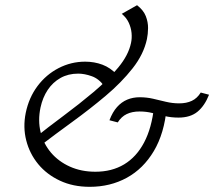

<svg xmlns="http://www.w3.org/2000/svg" viewBox="-20 -712 824 738"><path d="M325 6.1Q260.8 6.1 210.5 -17.5Q160.1 -41 127 -81Q93.9 -121.1 80.9 -172.1Q67.8 -223.1 78.9 -278Q91 -336.9 124.2 -381.2Q157.4 -425.5 205.3 -450.2Q253.3 -475 307.5 -475Q342.5 -475 373.6 -463.4Q404.8 -451.7 429.5 -425.1L380.1 -381.5Q360.3 -409.3 332.6 -419.1Q305 -429 280.4 -429Q242.2 -429 212.5 -412.3Q182.8 -395.5 163.4 -366.4Q144 -337.2 135.7 -298.7Q125.2 -248.7 136.1 -204.1Q147 -159.5 176 -125.3Q205.1 -91.1 248.8 -71.5Q292.5 -51.9 346.7 -51.9Q409.9 -51.9 457.1 -80.2Q504.3 -108.5 533.7 -164Q563.2 -219.5 572.1 -301.7L620.7 -298.5Q611.8 -199.6 571.4 -131.5Q531 -63.5 467.4 -28.7Q403.8 6.1 325 6.1ZM132.1 -149.8 110.6 -179.5Q163.7 -222.1 224.2 -267Q284.6 -311.9 340 -358.5Q395.3 -405.1 434.5 -452.5Q473.8 -499.9 483.6 -547Q487.6 -565.1 485.7 -585.2Q483.7 -605.4 474.9 -624.7Q466.1 -644 448 -658.8L506.8 -692Q531.4 -673 540.4 -650Q549.4 -626.9 549.1 -603.9Q548.8 -580.9 544.8 -561.9Q532.4 -503.5 489.6 -449.2Q446.8 -394.8 386.4 -343.9Q326 -293 259.4 -244.6Q192.7 -196.2 132.1 -149.8ZM432.6 -241.5 400.7 -249.8Q412.6 -281.4 429.8 -300.5Q446.9 -319.7 468.9 -329Q490.9 -338.2 516.7 -338.2Q543.5 -338.2 568.2 -332.5Q592.9 -326.7 618 -320.7Q643.2 -314.7 668.6 -314.7Q696.8 -314.7 717.3 -324.4Q737.8 -334 751.6 -356.3L783.5 -347.9Q766.8 -305.5 739.3 -282.7Q711.7 -260 666.1 -260Q637.5 -260 612.9 -266Q588.2 -272 565.2 -277.7Q542.3 -283.5 516.2 -283.5Q487.6 -283.5 467 -273.5Q446.4 -263.6 432.6 -241.5Z"/></svg>

Font: Ysabeau
Style: Bold Italic
Weight: 700
Italic angle: -12°
Designer: Christian Thalmann (Catharsis Fonts)
Version: Version 2.002